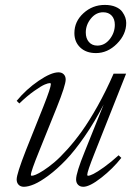

<svg xmlns="http://www.w3.org/2000/svg" viewBox="-20 -733 540 765"><path d="M362.3 -521.5Q323.2 -521.5 299.8 -543.7Q276.4 -565.9 276.4 -601.1Q276.4 -647.5 312.5 -680.4Q348.6 -713.4 397.5 -713.4Q422.9 -713.4 440.9 -705.6Q459 -697.8 467.5 -685.5Q476.1 -673.3 479.5 -662.6Q482.9 -651.9 482.9 -641.6Q482.9 -595.7 445.8 -558.6Q408.7 -521.5 362.3 -521.5ZM367.7 -551.3Q397 -551.3 417.2 -576.9Q437.5 -602.5 437.5 -634.3Q437.5 -657.2 425 -670.7Q412.6 -684.1 391.1 -684.1Q362.3 -684.1 342 -658.9Q321.8 -633.8 321.8 -603.5Q321.8 -580.1 334.2 -565.7Q346.7 -551.3 367.7 -551.3ZM75.2 11.2Q62 11.2 54.2 3.2Q46.4 -4.9 46.4 -18.1Q46.4 -40 83.5 -134.8L153.3 -309.6Q182.6 -383.8 182.6 -397.5Q182.6 -401.9 178.7 -401.9Q171.9 -401.9 158.2 -396.2Q144.5 -390.6 116.5 -370.8Q88.4 -351.1 57.1 -320.8L46.4 -331.1Q84.5 -377.4 134 -411.1Q183.6 -444.8 212.9 -444.8Q226.1 -444.8 233.9 -437Q241.7 -429.2 241.7 -416Q241.7 -393.6 206.1 -304.7L136.2 -131.3Q103 -49.8 103 -36.1Q103 -32.7 106.9 -32.7Q111.8 -32.7 122.8 -37.1Q133.8 -41.5 153.6 -54.2Q173.3 -66.9 196 -85.9Q218.8 -105 248 -137.5Q277.3 -169.9 306.4 -210.4Q335.4 -251 368.9 -310.5Q402.3 -370.1 432.6 -439.5H482.4L356 -120.6Q327.6 -49.3 327.6 -36.6Q327.6 -32.7 331.1 -32.7Q337.4 -32.7 352.3 -40Q367.2 -47.4 394.8 -67.1Q422.4 -86.9 452.6 -114.3L463.4 -104Q429.7 -61 383.5 -24.9Q337.4 11.2 312 11.2Q298.8 11.2 291 3.2Q283.2 -4.9 283.2 -18.1Q283.2 -44.4 317.4 -128.4L393.1 -316.9Q356.9 -246.6 316.9 -189Q276.9 -131.3 242.2 -95.2Q207.5 -59.1 174.1 -34.2Q140.6 -9.3 116.5 1Q92.3 11.2 75.2 11.2Z"/></svg>

Font: Elstob Light
Style: Italic
Weight: 300
Italic angle: -20°
Designer: Peter S. Baker
Version: Version 1.015